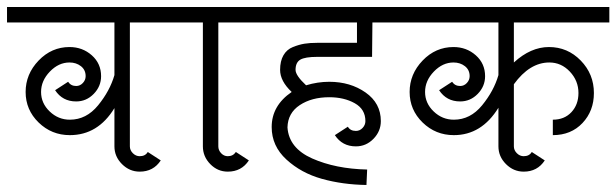

<svg xmlns="http://www.w3.org/2000/svg" viewBox="-36 -483 1756 547"><path d="M252 -266Q252 -237 231 -215.5Q210 -194 181 -194Q142 -194 121 -226L158 -250Q166 -238 181 -238Q192 -238 200 -246.5Q208 -255 208 -266Q208 -284 194.5 -294.5Q181 -305 162 -305Q131 -305 106 -279Q81 -253 81 -221Q81 -189 105.5 -165.5Q130 -142 163 -142Q210 -142 243.5 -183Q277 -224 290 -269V-419H-16V-463H462V-419H334V-66Q334 -55 342.5 -46.5Q351 -38 362 -38Q378 -38 385 -50L422 -26Q401 6 362 6Q333 6 311.5 -15.5Q290 -37 290 -66V-175Q243 -98 163 -98Q111 -98 74 -134Q37 -170 37 -221Q37 -272 74 -310.5Q111 -349 162 -349Q199 -349 225.5 -325.5Q252 -302 252 -266Z M714 -463V-419H586V-66Q586 -55 594 -46.5Q602 -38 613 -38Q628 -38 636 -50L673 -26Q652 6 613 6Q584 6 563 -15.5Q542 -37 542 -66V-419H430V-463Z M978 -110Q989 -110 997 -118.5Q1005 -127 1005 -138Q1005 -172 974.5 -189Q944 -206 902 -206Q852 -206 818 -183.5Q784 -161 783 -120Q787 -61 853.5 -31.5Q920 -2 1010 0L1008 44Q940 43 881 26.5Q822 10 780 -28.5Q738 -67 738 -121Q738 -182 795 -221Q762 -252 762 -284Q762 -309 771.5 -325.5Q781 -342 798.5 -349Q816 -356 831.5 -358.5Q847 -361 868 -361H981V-419H682V-463H1119V-419H1025L1024 -321H868Q833 -321 819.5 -313Q806 -305 806 -284Q806 -268 836 -240Q869 -250 902 -250Q962 -250 1005.5 -219.5Q1049 -189 1049 -138Q1049 -109 1028 -87.5Q1007 -66 978 -66Q939 -66 918 -98L955 -122Q962 -110 978 -110Z M1346 -266Q1346 -237 1325 -215.5Q1304 -194 1275 -194Q1236 -194 1215 -226L1252 -250Q1260 -238 1275 -238Q1286 -238 1294 -246.5Q1302 -255 1302 -266Q1302 -284 1288.5 -294.5Q1275 -305 1256 -305Q1225 -305 1200 -279Q1175 -253 1175 -221Q1175 -189 1199.5 -165.5Q1224 -142 1257 -142Q1304 -142 1337.5 -183Q1371 -224 1384 -269V-419H1086V-463H1700V-419H1428V-305Q1476 -349 1528 -349Q1581 -349 1618.5 -310.5Q1656 -272 1656 -218Q1656 -167 1623.5 -132.5Q1591 -98 1539 -98V-142Q1572 -142 1592 -163.5Q1612 -185 1612 -218Q1612 -253 1587.5 -279Q1563 -305 1529 -305Q1473 -305 1428 -243V-66Q1428 -55 1436.5 -46.5Q1445 -38 1456 -38Q1472 -38 1479 -50L1516 -26Q1495 6 1456 6Q1427 6 1405.5 -15.5Q1384 -37 1384 -66V-176Q1336 -98 1257 -98Q1205 -98 1168 -134Q1131 -170 1131 -221Q1131 -272 1168 -310.5Q1205 -349 1256 -349Q1293 -349 1319.5 -325.5Q1346 -302 1346 -266Z"/></svg>

Font: Bhavuka
Style: Regular
Weight: 400
Version: 2.94.0; ttfautohint (v1.2) -l 7 -r 28 -G 50 -x 13 -D deva -f